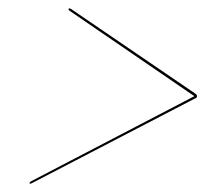

<svg xmlns="http://www.w3.org/2000/svg" viewBox="-20 -573 492 460"><path d="M446.5 -342V-343L55 -139Q53 -137.5 52 -136.8Q51 -136 51 -135Q50.5 -134 51 -133.5Q51.5 -133 53 -133Q53.5 -133 54.5 -133.2Q55.5 -133.5 57 -134.5L447 -337Q449 -337.5 450.2 -338.8Q451.5 -340 452 -341.5Q452.5 -345 449 -348L151 -551Q149.5 -552 148.2 -552.5Q147 -553 146.5 -553Q144.5 -553 144 -551Q144 -550 145 -549Q146 -548 147 -547Z"/></svg>

Font: Fraunces 120pt Light
Style: Italic
Weight: 300
Italic angle: -16°
Version: Version 1.000;[b76b70a41]